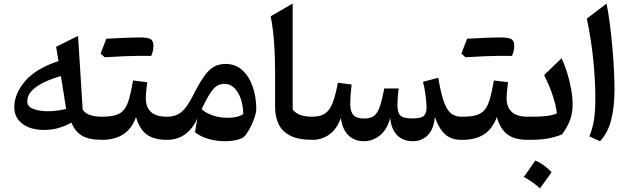

<svg xmlns="http://www.w3.org/2000/svg" viewBox="-20 -788 3551 1082"><path d="M309.6 -443.8 296.4 -524.4 419.9 -585.9 445.8 -171.4Q458.5 -149.4 487.1 -139.9Q515.6 -130.4 554.2 -130.4H554.7V0H554.2Q481.4 0 441.9 -23.4Q402.3 -46.9 382.8 -97.2Q308.6 -55.7 230.5 -55.7Q151.4 -55.7 106 -90.6Q60.5 -125.5 60.5 -183.6Q60.5 -259.3 121.3 -330.6Q182.1 -401.9 309.6 -443.8ZM323.2 -359.4Q272.5 -345.2 229.2 -324.7Q186 -304.2 159.9 -277.3Q133.8 -250.5 133.8 -216.3Q133.8 -186.5 168.9 -173.8Q204.1 -161.1 250 -161.1Q278.8 -161.1 305.9 -165.3Q333 -169.4 352.5 -173.8Q345.7 -219.7 338.9 -262Q332 -304.2 323.2 -359.4Z M813.5 -473.1H752Q701.7 -473.1 569.8 -465.3L546.9 -485.8Q563.5 -528.8 579.1 -569.8Q712.9 -577.1 763.9 -577.1Q814.9 -577.1 829.8 -566.9Q844.7 -556.6 844.7 -529.1Q844.7 -501.5 832 -472.7Q825.2 -473.1 813.5 -473.1ZM554.7 0Q545.4 0 541 -7.8Q536.6 -15.6 536.6 -34.7V-95.7Q536.6 -114.7 541 -122.6Q545.4 -130.4 554.7 -130.4Q602.1 -130.4 631.6 -139.2Q661.1 -147.9 679 -170.2Q696.8 -192.4 708 -232.2Q719.2 -272 730 -334.5L809.6 -324.7Q806.2 -298.3 804 -274.9Q801.8 -251.5 801.8 -232.4Q801.8 -185.5 829.8 -158Q857.9 -130.4 919.9 -130.4H920.4V0H919.9Q846.2 0 805.7 -31Q765.1 -62 746.6 -128.4Q722.7 -62 674.6 -31Q626.5 0 554.7 0Z M1250.5 -427.7Q1307.6 -427.7 1346.2 -392.1Q1384.8 -356.4 1404.5 -298.3Q1424.3 -240.2 1424.3 -172.4Q1424.3 -156.7 1416.5 -132.1Q1408.7 -107.4 1396.5 -81.5Q1384.3 -55.7 1370.8 -36.1Q1357.4 -16.6 1346.2 -10.7Q1308.1 7.8 1247.6 7.8Q1200.2 7.8 1155.5 -4.9Q1110.8 -17.6 1079.1 -42.5L1091.8 -121.1Q1068.8 -65.9 1025.6 -33Q982.4 0 920.4 0Q911.1 0 906.7 -7.8Q902.3 -15.6 902.3 -34.7V-95.7Q902.3 -114.7 906.7 -122.6Q911.1 -130.4 920.4 -130.4Q972.2 -130.4 1003.7 -157.7Q1035.2 -185.1 1066.4 -247.1Q1102.1 -318.4 1130.1 -357.7Q1158.2 -397 1186.5 -412.4Q1214.8 -427.7 1250.5 -427.7ZM1245.1 -315.4Q1221.2 -315.4 1202.4 -303.7Q1183.6 -292 1163.6 -261.2Q1143.6 -230.5 1116.2 -173.3Q1137.7 -152.3 1177.2 -138.2Q1216.8 -124 1263.2 -124Q1319.3 -124 1351.1 -145.5Q1348.6 -221.7 1319.3 -268.6Q1290 -315.4 1245.1 -315.4Z M1629.4 -768.1V-170.9Q1643.6 -152.3 1669.2 -141.4Q1694.8 -130.4 1740.7 -130.4H1741.2V0H1740.7Q1662.6 0 1616.5 -23.2Q1570.3 -46.4 1550.3 -88.1Q1530.3 -129.9 1530.3 -185.1V-386.7Q1530.3 -475.6 1524.2 -554Q1518.1 -632.3 1505.4 -696.3Z M2306.2 7.8Q2251 7.8 2218 -26.1Q2185.1 -60.1 2178.7 -123.5Q2163.6 -61 2122.8 -26.6Q2082 7.8 2030.3 7.8Q1977.1 7.8 1942.9 -26.1Q1908.7 -60.1 1900.9 -123.5Q1878.4 -60.1 1835.9 -30Q1793.5 0 1741.2 0Q1731.9 0 1727.5 -7.8Q1723.1 -15.6 1723.1 -34.7V-95.7Q1723.1 -114.7 1727.5 -122.6Q1731.9 -130.4 1741.2 -130.4Q1785.2 -130.4 1811.8 -148.4Q1838.4 -166.5 1854.7 -208.5Q1871.1 -250.5 1883.8 -321.8L1961.4 -311.5Q1958 -283.7 1955.8 -254.2Q1953.6 -224.6 1953.6 -207.5Q1953.6 -160.6 1970.9 -140.4Q1988.3 -120.1 2033.2 -120.1Q2066.9 -120.1 2086.9 -134.5Q2106.9 -148.9 2119.9 -185.5Q2132.8 -222.2 2145.5 -289.6H2226.6Q2224.1 -272.9 2221.9 -244.1Q2219.7 -215.3 2219.7 -196.8Q2219.7 -152.3 2236.6 -136.5Q2253.4 -120.6 2306.2 -120.6Q2354 -120.6 2368.9 -135.7Q2383.8 -150.9 2383.8 -181.2Q2383.8 -206.5 2378.7 -247.8Q2373.5 -289.1 2363.8 -327.1L2449.7 -349.6Q2462.9 -272 2478.3 -223.6Q2493.7 -175.3 2517.6 -152.8Q2541.5 -130.4 2580.1 -130.4H2587.9V0H2576.7Q2520.5 0 2485.6 -33.9Q2450.7 -67.9 2430.7 -129.4Q2424.8 -60.1 2390.6 -26.1Q2356.4 7.8 2306.2 7.8Z M2846.7 -473.1H2785.2Q2734.9 -473.1 2603 -465.3L2580.1 -485.8Q2596.7 -528.8 2612.3 -569.8Q2746.1 -577.1 2797.1 -577.1Q2848.1 -577.1 2863 -566.9Q2877.9 -556.6 2877.9 -529.1Q2877.9 -501.5 2865.2 -472.7Q2858.4 -473.1 2846.7 -473.1ZM2587.9 0Q2578.6 0 2574.2 -7.8Q2569.8 -15.6 2569.8 -34.7V-95.7Q2569.8 -114.7 2574.2 -122.6Q2578.6 -130.4 2587.9 -130.4Q2635.3 -130.4 2664.8 -139.2Q2694.3 -147.9 2712.2 -170.2Q2730 -192.4 2741.2 -232.2Q2752.4 -272 2763.2 -334.5L2842.8 -324.7Q2839.4 -298.3 2837.2 -274.9Q2835 -251.5 2835 -232.4Q2835 -185.5 2863 -158Q2891.1 -130.4 2953.1 -130.4H2953.6V0H2953.1Q2879.4 0 2838.9 -31Q2798.3 -62 2779.8 -128.4Q2755.9 -62 2707.8 -31Q2659.7 0 2587.9 0Z M2996.6 116.7Q3020 126 3043 142.6Q3065.9 159.2 3088.4 182.1Q3072.8 204.6 3056.4 227.3Q3040 250 3022.9 273.4Q2981.9 235.8 2932.1 209Q2948.7 185.5 2964.6 162.8Q2980.5 140.1 2996.6 116.7ZM2953.6 0Q2944.3 0 2939.9 -7.8Q2935.5 -15.6 2935.5 -34.7V-95.7Q2935.5 -114.7 2939.9 -122.6Q2944.3 -130.4 2953.6 -130.4H2983.9Q3024.4 -130.4 3060.5 -134.5Q3096.7 -138.7 3118.2 -149.4Q3106.9 -243.2 3046.4 -365.2L3144.5 -459.5Q3161.1 -426.3 3175.3 -380.9Q3189.5 -335.4 3198.2 -287.8Q3207 -240.2 3207 -199.7Q3207 -152.3 3192.6 -112.5Q3178.2 -72.8 3147.5 -30.8Q3107.4 -14.2 3065.2 -7.1Q3022.9 0 2967.8 0Z M3398.4 -768.1Q3408.2 -717.8 3416.5 -654.5Q3424.8 -591.3 3430.7 -524.2Q3436.5 -457 3439.7 -394.5Q3442.9 -332 3442.9 -283.7Q3442.9 -183.6 3423.6 -110.1Q3404.3 -36.6 3361.3 7.8L3301.3 -19.5Q3318.8 -61.5 3326.9 -110.1Q3335 -158.7 3335 -233.4Q3335 -332 3323.7 -447Q3312.5 -562 3287.1 -683.1Z"/></svg>

Font: Pinar SemiBold
Style: Regular
Weight: 600
Designer: Amin Abedi
Version: Version 3.000